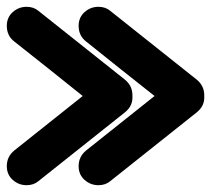

<svg xmlns="http://www.w3.org/2000/svg" viewBox="-43 -559 620 564"><path d="M557 -270Q556 -246 535 -229L281 -27Q267 -15 246 -15Q223 -15 205.5 -30.5Q188 -46 188 -71Q188 -99 210 -117L411 -277L310 -357L210 -437Q188 -454 188 -483Q188 -508 205.5 -523.5Q223 -539 246 -539Q267 -539 281 -527L408 -426L535 -325Q557 -307 557 -279ZM346 -270Q345 -246 324 -229L70 -27Q56 -15 35 -15Q12 -15 -5.5 -30.5Q-23 -46 -23 -71Q-23 -99 -1 -117L200 -277L100 -357L-1 -437Q-23 -454 -23 -483Q-23 -508 -5.5 -523.5Q12 -539 35 -539Q56 -539 70 -527L197 -426L324 -325Q346 -307 346 -279Z"/></svg>

Font: VDS
Style: Bold
Weight: 700
Designer: artmaker
Foundry: artmaker
Version: Version 1.000 2009 initial release